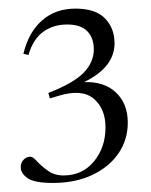

<svg xmlns="http://www.w3.org/2000/svg" viewBox="-20 -740 342 435"><path d="M100 -325.5Q58.5 -325.5 42.8 -336.2Q27 -347 27 -361Q27 -371.5 33.5 -378.2Q40 -385 49 -385Q54.5 -385 64.2 -374.2Q74 -363.5 88.8 -353Q103.5 -342.5 124 -342.5Q166.5 -342.5 192.8 -374.2Q219 -406 219 -451.5Q219 -494 192.2 -516.5Q165.5 -539 113 -523L93 -517L89.5 -529.5Q146.5 -551.5 169.5 -575.2Q192.5 -599 192.5 -628Q192.5 -654 177.8 -669.2Q163 -684.5 132 -684.5Q101 -684.5 78 -668Q55 -651.5 44.5 -615.5L33 -618Q44.5 -666.5 75 -693.5Q105.5 -720.5 151 -720.5Q196.5 -720.5 218 -698.2Q239.5 -676 239.5 -642Q239.5 -587.5 170.5 -554Q216.5 -555.5 243 -530.2Q269.5 -505 269.5 -462Q269.5 -423 248.2 -392.2Q227 -361.5 188.8 -343.5Q150.5 -325.5 100 -325.5Z"/></svg>

Font: Newsreader 72pt Light
Style: Regular
Weight: 300
Designer: Hugues Gentile
Foundry: Production Type
Version: Version 1.003; ttfautohint (v1.8.3)